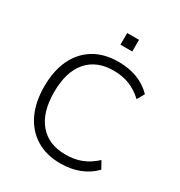

<svg xmlns="http://www.w3.org/2000/svg" viewBox="-206 -1033 1107 1183"><g transform="rotate(30 347.0 -442.0)"><path d="M397 9Q297 9 225 -35Q153 -79 114 -160Q75 -241 75 -353Q75 -465 113.5 -545.5Q152 -626 224 -669.5Q296 -713 397 -713Q471 -713 531.5 -690Q592 -667 636 -621L607 -569Q560 -612 510 -631.5Q460 -651 397 -651Q278 -651 211.5 -574.5Q145 -498 145 -353Q145 -209 211 -131.5Q277 -54 397 -54Q460 -54 510 -73.5Q560 -93 607 -136L636 -84Q592 -38 531.5 -14.5Q471 9 397 9ZM353 -810V-893H437V-810Z"/></g></svg>

Font: Nunito Sans 9pt Light
Style: Regular
Weight: 300
Version: Version 3.101;gftools[0.9.27]